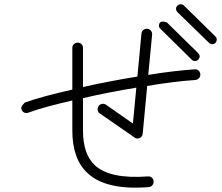

<svg xmlns="http://www.w3.org/2000/svg" viewBox="-20 -892 1040 900"><path d="M677 -15Q478 1 391 -80Q319 -146 319 -281V-421Q258 -407 204.5 -392.5Q151 -378 113 -364Q103 -360 93.5 -364.5Q84 -369 81 -379Q77 -389 86.5 -400Q96 -411 96 -411Q137 -426 194.5 -441.5Q252 -457 319 -472V-667Q319 -678 326.5 -685Q334 -692 344 -692Q355 -692 362 -685Q369 -678 369 -667V-484Q431 -498 496 -510.5Q561 -523 624 -533L643 -734Q644 -745 652 -751.5Q660 -758 670 -757Q681 -756 687.5 -748Q694 -740 693 -729L675 -541Q736 -551 791.5 -557.5Q847 -564 892 -567Q903 -568 910.5 -561.5Q918 -555 919 -544Q920 -534 913 -526Q906 -518 895 -517Q849 -514 791.5 -507Q734 -500 670 -489L649 -266Q647 -251 635 -245Q620 -239 610 -248L448 -360Q440 -365 438 -375.5Q436 -386 442 -395Q448 -403 458 -405Q468 -407 477 -401L603 -313L619 -481Q557 -471 493 -458.5Q429 -446 369 -432V-281Q369 -169 425 -117Q495 -52 673 -65Q684 -66 691.5 -59.5Q699 -53 700 -42Q701 -32 694.5 -24Q688 -16 677 -15ZM960 -691 812 -835Q798 -851 812 -866Q818 -872 827 -872Q836 -872 842 -866L990 -721Q996 -715 996 -706.5Q996 -698 990 -691Q984 -685 975 -685Q966 -685 960 -691ZM879 -612 732 -757Q725 -763 725 -772Q725 -781 731 -787Q738 -793 750 -790Q762 -787 762 -787L909 -643Q923 -628 909 -612Q903 -606 894 -606Q885 -606 879 -612Z"/></svg>

Font: Zen Kurenaido
Style: Regular
Weight: 400
Designer: Yoshimichi Ohira
Foundry: Positype
Version: Version 1.001